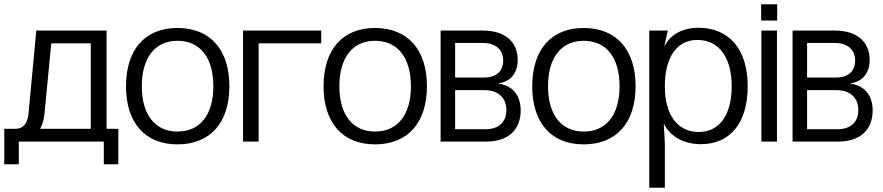

<svg xmlns="http://www.w3.org/2000/svg" viewBox="-20 -663 4133 899"><path d="M479 -520H150L113 -126C108 -83 87 -60 53 -60H0V106H68V0H466V106H534V-60H479ZM168 -60C178 -78 185 -101 188 -127L220 -460H405V-60Z M811 -532C659 -532 570 -431 570 -259C570 -88 659 13 811 13C964 13 1054 -88 1054 -259C1054 -431 964 -532 811 -532ZM644 -259C644 -393 706 -472 811 -472C917 -472 979 -393 979 -259C979 -126 917 -47 811 -47C706 -47 644 -126 644 -259Z M1191 0V-460H1484V-520H1118V0Z M1736 -532C1584 -532 1495 -431 1495 -259C1495 -88 1584 13 1736 13C1889 13 1979 -88 1979 -259C1979 -431 1889 -532 1736 -532ZM1569 -259C1569 -393 1631 -472 1736 -472C1842 -472 1904 -393 1904 -259C1904 -126 1842 -47 1736 -47C1631 -47 1569 -126 1569 -259Z M2043 0H2257C2358 0 2418 -54 2418 -146C2418 -215 2381 -262 2316 -271V-273C2372 -282 2404 -322 2404 -382C2404 -469 2343 -520 2240 -520H2043ZM2111 -58V-241H2248C2312 -241 2351 -206 2351 -147C2351 -92 2315 -58 2255 -58ZM2111 -300V-462H2240C2301 -462 2336 -430 2336 -379C2336 -329 2302 -300 2248 -300Z M2713 -532C2561 -532 2472 -431 2472 -259C2472 -88 2561 13 2713 13C2866 13 2956 -88 2956 -259C2956 -431 2866 -532 2713 -532ZM2546 -259C2546 -393 2608 -472 2713 -472C2819 -472 2881 -393 2881 -259C2881 -126 2819 -47 2713 -47C2608 -47 2546 -126 2546 -259Z M3250 -533C3178 -533 3119 -502 3093 -449H3091L3107 -520H3020V216H3093V5L3088 -81H3090C3119 -23 3183 12 3262 12C3400 12 3481 -89 3481 -259C3481 -431 3395 -533 3250 -533ZM3093 -259C3093 -395 3149 -476 3245 -476C3346 -476 3406 -395 3406 -259C3406 -125 3349 -45 3252 -45C3152 -45 3093 -125 3093 -259Z M3618 -520H3545V0H3618ZM3544 -567H3619V-643H3544Z M3691 0H3905C4006 0 4066 -54 4066 -146C4066 -215 4029 -262 3964 -271V-273C4020 -282 4052 -322 4052 -382C4052 -469 3991 -520 3888 -520H3691ZM3759 -58V-241H3896C3960 -241 3999 -206 3999 -147C3999 -92 3963 -58 3903 -58ZM3759 -300V-462H3888C3949 -462 3984 -430 3984 -379C3984 -329 3950 -300 3896 -300Z"/></svg>

Font: Non Bureau Light
Style: Regular
Weight: 300
Designer: Jona Saucedo
Foundry: Non Foundry
Version: Version 1.000;FEAKit 1.0